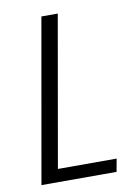

<svg xmlns="http://www.w3.org/2000/svg" viewBox="-81 -753 582 808"><g transform="rotate(-10 210.5 -349.5)"><path d="M223 -699 110 -55H361L351 0H30L153 -699Z"/></g></svg>

Font: SVN-Poppins Light
Style: Italic
Weight: 300
Italic angle: -10°
Designer: Ninad Kale (Devanagari), Jonny Pinhorn (Latin)
Foundry: Indian Type Foundry
Version: Version 3.002 2017; ttfautohint (v1.8.3)